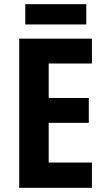

<svg xmlns="http://www.w3.org/2000/svg" viewBox="-20 -899 507 919"><path d="M393 -879H101V-782H393ZM420 0V-121H213V-311H405V-430H213V-595H420V-714H72V0Z"/></svg>

Font: Noto Sans Armenian Condensed
Style: Bold
Weight: 700
Width: 3
Designer: Monotype Design Team
Foundry: Monotype Imaging Inc.
Version: Version 2.008